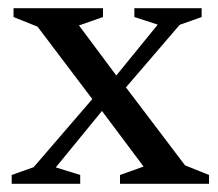

<svg xmlns="http://www.w3.org/2000/svg" viewBox="-20 -448 532 468"><path d="M431 -45 489.5 -21.5V0H272.5V-21.5L330 -42L228.5 -177.5L116 -40L175.5 -21.5V0H8.5V-21.5L62 -40.5L205 -206.5L71.5 -383L13 -406.5V-428H231V-406.5L172.5 -386L263.5 -264L364.5 -388L307.5 -406.5V-428H471.5V-406.5L418 -387.5L287 -235Z"/></svg>

Font: Newsreader Text Medium
Style: Regular
Weight: 500
Designer: Hugues Gentile
Foundry: Production Type
Version: Version 1.001